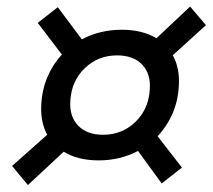

<svg xmlns="http://www.w3.org/2000/svg" viewBox="-20 -626 636 574"><path d="M274.9 -146.5Q212.9 -146.5 170.4 -172.4L63.5 -72.8L16.1 -129.9L121.1 -223.1Q100.1 -262.2 103.5 -314.9Q106 -358.9 122.1 -396.5Q138.2 -434.1 165 -462.9L92.8 -557.6L152.8 -604.5L224.6 -508.3Q278.8 -537.1 343.8 -537.1Q405.3 -537.1 447.8 -511.7L548.3 -606.4L595.7 -550.8L496.6 -460.9Q518.1 -421.9 514.6 -368.7Q512.2 -324.2 495.6 -286.1Q479 -248 451.2 -218.8L523.9 -125L463.4 -77.6L392.6 -174.8Q338.9 -146.5 274.9 -146.5ZM288.1 -223.1Q344.7 -223.1 384.3 -261Q423.8 -298.8 427.7 -356.9Q431.6 -404.3 405.5 -432.4Q379.4 -460.4 330.1 -460.4Q273.4 -460.4 233.9 -422.6Q194.3 -384.8 190.4 -326.7Q186.5 -279.3 212.9 -251.2Q239.3 -223.1 288.1 -223.1Z"/></svg>

Font: Cascadia Code NF SemiLight
Style: Italic
Weight: 350
Italic angle: -10°
Monospace: yes
Designer: Aaron Bell
Foundry: Saja Typeworks
Version: Version 2404.023; ttfautohint (v1.8.4)